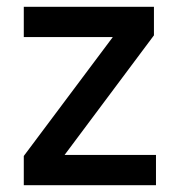

<svg xmlns="http://www.w3.org/2000/svg" viewBox="-20 -545 524 565"><path d="M50 0V-86L312 -436H50V-525H433V-441L170 -89H439V0Z"/></svg>

Font: Readex Pro
Style: Regular
Weight: 400
Designer: Bonnie Shaver-Troup, Thomas Jockin
Foundry: Lexend
Version: Version 1.204; ttfautohint (v1.8.4.7-5d5b)